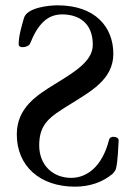

<svg xmlns="http://www.w3.org/2000/svg" viewBox="-20 -684 505 720"><path d="M261 16C317 16 365 -1 402 -32C407 -37 413 -44 415 -52C422 -79 423 -129 425 -157C425 -166 416 -171 405 -171C398 -171 391 -168 389 -160C363 -57 304 -17 247 -17C178 -17 127 -65 127 -139C127 -221 169 -247 240 -291C318 -340 405 -385 405 -482C405 -583 337 -664 196 -664C164 -664 82 -656 70 -617C62 -589 50 -550 50 -518C50 -510 57 -507 65 -507C77 -507 90 -513 93 -521C121 -591 156 -630 213 -630C273 -630 328 -600 328 -516C328 -456 263 -416 188 -370C118 -327 43 -280 43 -180C43 -61 130 16 261 16Z"/></svg>

Font: EB Garamond
Style: Regular
Weight: 400
Designer: Georg Duffner and Octavio Pardo
Foundry: Georg Duffner
Version: Version 1.000;PS 001.000;hotconv 1.0.88;makeotf.lib2.5.64775